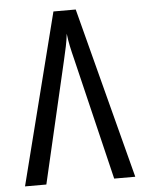

<svg xmlns="http://www.w3.org/2000/svg" viewBox="-52 -756 604 798"><g transform="rotate(-5 250.0 -357.0)"><path d="M20 0H109L227 -508C237 -551 244 -581 248 -617C252 -581 259 -551 270 -507L392 0H480L294 -714H201Z"/></g></svg>

Font: Noto Sans Mono ExtraCondensed
Style: Regular
Weight: 400
Width: 2
Designer: Monotype Design Team
Foundry: Monotype Imaging Inc.
Version: Version 2.014